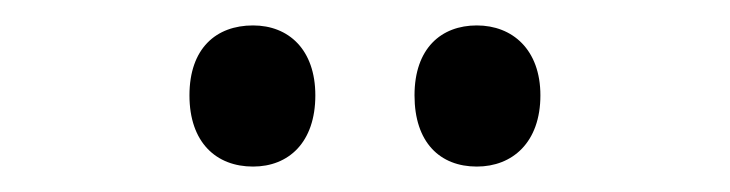

<svg xmlns="http://www.w3.org/2000/svg" viewBox="-20 -750 574 151"><path d="M129 -675C129 -638 150 -619 179 -619C207 -619 228 -638 228 -675C228 -711 207 -730 179 -730C150 -730 129 -712 129 -675ZM306 -675C306 -638 326 -619 355 -619C383 -619 405 -638 405 -675C405 -711 383 -730 355 -730C327 -730 306 -712 306 -675Z"/></svg>

Font: Noto Sans Devanagari Condensed Medium
Style: Regular
Weight: 500
Width: 3
Designer: Jelle Bosma - Monotype Design Team
Foundry: Monotype Imaging Inc.
Version: Version 2.004